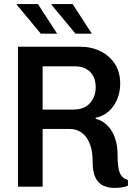

<svg xmlns="http://www.w3.org/2000/svg" viewBox="-20 -915 647 941"><path d="M540 6Q512 6 487.5 -4.5Q463 -15 448.5 -43Q434 -71 434 -123Q434 -167 424.5 -197.5Q415 -228 399.5 -246.5Q384 -265 364 -274Q344 -283 323 -283H189V0H68V-686H373Q429 -686 473.5 -663.5Q518 -641 543.5 -601Q569 -561 569 -506Q569 -442 536 -395.5Q503 -349 449 -338V-333Q485 -323 508.5 -298Q532 -273 544 -237.5Q556 -202 556 -162Q556 -95 567 -68Q578 -41 607 -33V-5Q594 1 576.5 3.5Q559 6 540 6ZM189 -378H339Q393 -378 421 -409.5Q449 -441 449 -488Q449 -535 422 -562.5Q395 -590 345 -590H189ZM350 -750 232 -892 234 -895H336L430 -750ZM180 -750 62 -892 63 -895H166L260 -750Z"/></svg>

Font: Chivo Mono Medium
Style: Regular
Weight: 500
Monospace: yes
Designer: Hector Gatti
Foundry: Omnibus-Type
Version: Version 1.008